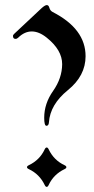

<svg xmlns="http://www.w3.org/2000/svg" viewBox="-20 -727 369 757"><path d="M31.2 0ZM31.2 -585.4Q31.2 -589.4 36.6 -594.2L144.5 -695.3Q157.7 -707 164.6 -707Q171.9 -707 174.8 -695.8Q177.7 -685.1 187.5 -679.7Q317.4 -613.3 317.4 -505.4Q317.4 -428.2 247.6 -371.6Q177.7 -314.9 172.9 -244.6Q171.9 -231 163.1 -231Q154.3 -231 154.3 -262.7Q154.3 -318.8 189.5 -368.7Q224.6 -418.5 225.1 -474.1Q225.1 -529.8 164.1 -578.6Q133.8 -603 105.2 -603Q76.7 -603 51.8 -578.6Q46.9 -573.7 41 -573.7Q31.2 -573.7 31.2 -585.4ZM93.8 -75.7Q136.7 -96.2 156.2 -138.2Q159.7 -145.5 164.1 -145.5Q168.5 -145.5 171.9 -138.2Q192.4 -95.2 234.4 -75.7Q241.7 -72.3 241.7 -67.9Q241.7 -63.5 234.4 -60.1Q191.4 -39.6 171.9 2.4Q168.5 9.8 164.1 9.8Q159.7 9.8 156.2 2.4Q135.7 -40.5 93.8 -60.1Q86.4 -63.5 86.4 -67.9Q86.4 -72.3 93.8 -75.7Z"/></svg>

Font: UnifrakturMaguntia19
Style: Book
Weight: 400
Designer: j. 'mach' wust, Gerrit Ansmann, Georg Duffner, based on a font by Peter Wiegel, original typeface by Carl Albert Fahrenw
Version: Version 2017-03-19